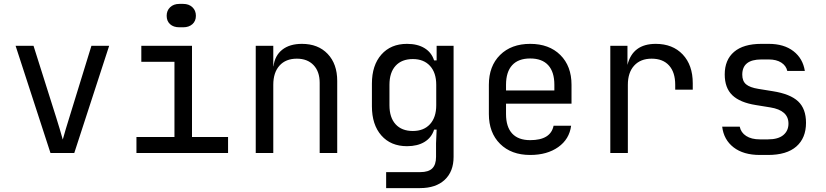

<svg xmlns="http://www.w3.org/2000/svg" viewBox="-20 -785 4240 985"><path d="M239 0 60 -550H152L269 -180Q287 -123 302 -69Q317 -123 335 -180L449 -550H540L361 0Z M900 -645Q870 -645 852.5 -661Q835 -677 835 -704Q835 -731 853 -748Q871 -765 900 -765H920Q949 -765 967 -748Q985 -731 985 -704Q985 -677 967 -661Q949 -645 920 -645ZM1150 0H680V-82H875V-468H705V-550H965V-82H1150Z M1710 -370V0H1620V-360Q1620 -418 1588.5 -451Q1557 -484 1503 -484Q1446 -484 1414 -448.5Q1382 -413 1382 -350V0H1292V-550H1382V-445H1383Q1390 -500 1428 -530Q1466 -560 1529 -560Q1612 -560 1661 -508.5Q1710 -457 1710 -370Z M2220 -550H2307V20Q2307 95 2261.5 137.5Q2216 180 2135 180H1961V98H2136Q2178 98 2197.5 79Q2217 60 2217 20V-50L2220 -120H2207Q2194 -79 2158 -57Q2122 -35 2068 -35Q1985 -35 1936.5 -90Q1888 -145 1888 -240V-356Q1888 -450 1936.5 -505Q1985 -560 2068 -560Q2122 -560 2158 -538Q2194 -516 2207 -475H2220ZM2218 -350Q2218 -412 2186 -447Q2154 -482 2098 -482Q2041 -482 2009.5 -447.5Q1978 -413 1978 -350V-245Q1978 -182 2009.5 -147.5Q2041 -113 2098 -113Q2154 -113 2186 -148Q2218 -183 2218 -245Z M2912 -253H2576V-200Q2576 -134 2607.5 -100Q2639 -66 2700 -66Q2805 -66 2820 -140H2910Q2901 -71 2844 -30.5Q2787 10 2700 10Q2603 10 2545.5 -47Q2488 -104 2488 -200V-350Q2488 -446 2545.5 -503Q2603 -560 2700 -560Q2797 -560 2854.5 -503Q2912 -446 2912 -350ZM2576 -321H2824V-350Q2824 -416 2792.5 -450.5Q2761 -485 2700 -485Q2639 -485 2607.5 -450.5Q2576 -416 2576 -350Z M3534 -358V-325H3444V-350Q3444 -414 3412.5 -449Q3381 -484 3323 -484Q3266 -484 3233.5 -448.5Q3201 -413 3201 -350V0H3111V-550H3199V-452Q3226 -560 3344 -560Q3431 -560 3482.5 -505.5Q3534 -451 3534 -358Z M3878 10Q3794 10 3743.5 -29Q3693 -68 3685 -135H3775Q3781 -105 3808 -87.5Q3835 -70 3878 -70H3920Q3972 -70 3998.5 -92Q4025 -114 4025 -151Q4025 -219 3932 -234L3858 -246Q3776 -259 3737 -296.5Q3698 -334 3698 -403Q3698 -478 3746 -519Q3794 -560 3886 -560H3924Q4002 -560 4050.5 -522.5Q4099 -485 4109 -421H4019Q4013 -448 3988 -464Q3963 -480 3924 -480H3886Q3788 -480 3788 -402Q3788 -369 3807.5 -352.5Q3827 -336 3871 -329L3945 -317Q4034 -303 4074.5 -265Q4115 -227 4115 -155Q4115 -77 4065.5 -33.5Q4016 10 3920 10Z"/></svg>

Font: JetBrains Mono
Style: Regular
Weight: 400
Monospace: yes
Designer: Philipp Nurullin, Konstantin Bulenkov
Foundry: JetBrains
Version: Version 2.001;December 29, 2023;FontCreator 11.5.0.2427 32-b